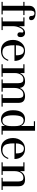

<svg xmlns="http://www.w3.org/2000/svg" viewBox="1638 -2406 779 4096"><g transform="rotate(90 2028.0 -357.5)"><path d="M103 -465H19V-490H103V-590Q103 -642 128 -674Q155 -708 186 -716Q216 -727 261 -727Q321 -727 364 -704Q410 -683 410 -630Q410 -610 398 -599Q387 -588 367 -588Q320 -588 320 -635Q320 -702 267 -702Q230 -702 218 -678Q205 -653 205 -602V-490H301V-465H205V-25H286V0H19V-25H103Z M436 -25V-465H350V-490H538V-375H540Q559 -427 593 -465Q629 -502 680 -502Q724 -502 747 -476Q771 -450 771 -406Q771 -339 719 -339Q699 -339 683 -353Q669 -367 669 -390L671 -416Q674 -436 674 -441Q674 -452 667 -459Q660 -466 649 -466Q610 -466 574 -395Q538 -324 538 -244V-25H621V0H350V-25Z M1279 -276H945V-268Q945 -222 948 -188Q951 -155 960 -120Q969 -86 985 -66Q1001 -45 1028 -32Q1054 -19 1093 -19Q1209 -19 1256 -147L1278 -139Q1246 -54 1195 -22Q1143 12 1057 12Q948 12 890 -61Q831 -135 831 -245Q831 -352 895 -426Q959 -502 1064 -502Q1160 -502 1219 -440Q1279 -377 1279 -276ZM945 -307H1159Q1159 -341 1158 -353Q1156 -375 1151 -397Q1145 -421 1135 -438Q1123 -455 1103 -466Q1081 -477 1053 -477Q1023 -477 1001 -460Q977 -442 967 -414Q954 -385 950 -360Q945 -330 945 -307Z M1754 -25V-356Q1754 -408 1737 -436Q1722 -466 1673 -466Q1610 -466 1574 -412Q1538 -360 1538 -285V-25H1617V0H1350V-25H1436V-465H1350V-490H1538V-396H1540Q1588 -502 1713 -502Q1842 -502 1854 -390H1856Q1876 -443 1923 -474Q1973 -502 2027 -502Q2103 -502 2138 -468Q2174 -435 2174 -361V-25H2253V0H1993V-25H2072V-356Q2072 -406 2057 -436Q2041 -466 1997 -466Q1930 -466 1893 -410Q1856 -357 1856 -279V-25H1935V0H1675V-25Z M2667 0V-71H2665Q2648 -32 2611 -10Q2576 12 2527 12Q2429 12 2380 -61Q2331 -134 2331 -245Q2331 -377 2383 -439Q2435 -502 2520 -502Q2625 -502 2665 -417H2667V-690H2567V-715H2769V-25H2851V0ZM2670 -210V-292Q2670 -341 2659 -382Q2646 -420 2627 -438Q2611 -454 2589 -464Q2568 -471 2552 -471Q2487 -471 2463 -412Q2439 -355 2439 -245Q2439 -19 2552 -19Q2670 -19 2670 -210Z M3372 -276H3038V-268Q3038 -222 3041 -188Q3044 -155 3053 -120Q3062 -86 3078 -66Q3094 -45 3121 -32Q3147 -19 3186 -19Q3302 -19 3349 -147L3371 -139Q3339 -54 3288 -22Q3236 12 3150 12Q3041 12 2983 -61Q2924 -135 2924 -245Q2924 -352 2988 -426Q3052 -502 3157 -502Q3253 -502 3312 -440Q3372 -377 3372 -276ZM3038 -307H3252Q3252 -341 3251 -353Q3249 -375 3244 -397Q3238 -421 3228 -438Q3216 -455 3196 -466Q3174 -477 3146 -477Q3116 -477 3094 -460Q3070 -442 3060 -414Q3047 -385 3043 -360Q3038 -330 3038 -307Z M3443 -25H3529V-465H3443V-490H3631V-396H3633Q3681 -502 3806 -502Q3882 -502 3917 -468Q3953 -435 3953 -361V-25H4032V0H3772V-25H3851V-356Q3851 -408 3834 -436Q3819 -466 3771 -466Q3706 -466 3668 -413Q3631 -361 3631 -285V-25H3710V0H3443Z"/></g></svg>

Font: Bailleul Roman
Style: Roman
Weight: 400
Version: Version 1